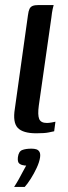

<svg xmlns="http://www.w3.org/2000/svg" viewBox="-20 -525 271 762"><path d="M124 4Q71 4 50.5 -17.5Q30 -39 39 -94L91 -465Q93 -481 97 -489.5Q101 -498 109.5 -501.5Q118 -505 134 -505H193Q192 -503 189 -489Q186 -475 184 -456L134 -106Q129 -69 135.5 -53Q142 -37 166 -37Q174 -37 185.5 -39Q197 -41 200 -42L195 -4Q189 -3 173.5 0.5Q158 4 124 4ZM36 217Q47 200 55 185.5Q63 171 70 157.5Q77 144 84 132Q81 132 78.5 132Q76 132 74 131Q64 130 56.5 124Q49 118 51 99Q54 76 68 70.5Q82 65 105 65Q116 65 124 67.5Q132 70 136.5 77.5Q141 85 139 100Q136 119 125.5 141.5Q115 164 102 184.5Q89 205 78 217Z"/></svg>

Font: Genos Thin Medium
Style: Italic
Weight: 500
Italic angle: -8°
Version: Version 1.010